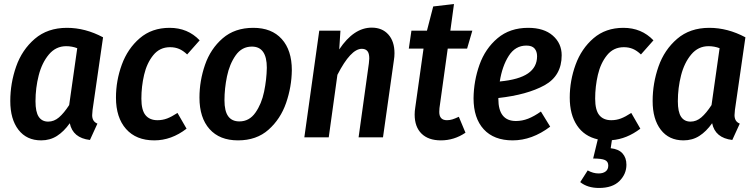

<svg xmlns="http://www.w3.org/2000/svg" viewBox="-20 -681 3746 952"><path d="M491 -496 439 -136Q437 -116 437 -110Q437 -95 443 -84.5Q449 -74 463 -68L426 13Q341 3 326 -70Q297 -29 262.5 -7Q228 15 184 15Q112 15 71.5 -37.5Q31 -90 31 -180Q31 -268 60 -351Q89 -434 152.5 -488.5Q216 -543 312 -543Q403 -543 491 -496ZM156 -179Q156 -126 172 -102Q188 -78 219 -78Q248 -78 272.5 -99Q297 -120 323 -160L363 -442Q337 -452 308 -452Q257 -452 222.5 -411Q188 -370 172 -307.5Q156 -245 156 -179Z M970 -481 908 -411Q888 -430 868 -438.5Q848 -447 823 -447Q772 -447 740 -407.5Q708 -368 694.5 -310Q681 -252 681 -192Q681 -135 701.5 -110Q722 -85 761 -85Q786 -85 808.5 -93.5Q831 -102 860 -121L905 -43Q830 15 745 15Q655 15 605 -41.5Q555 -98 555 -197Q555 -281 584 -360.5Q613 -440 673 -491.5Q733 -543 821 -543Q911 -543 970 -481Z M969 -197Q969 -280 996.5 -359.5Q1024 -439 1084 -491Q1144 -543 1236 -543Q1327 -543 1377 -487.5Q1427 -432 1427 -333Q1426 -250 1398.5 -170.5Q1371 -91 1311.5 -38Q1252 15 1160 15Q1069 15 1019 -41Q969 -97 969 -197ZM1303 -345Q1303 -450 1229 -450Q1179 -450 1148.5 -406.5Q1118 -363 1105.5 -302.5Q1093 -242 1093 -184Q1093 -130 1111.5 -104.5Q1130 -79 1167 -79Q1216 -79 1246.5 -122.5Q1277 -166 1289.5 -226.5Q1302 -287 1303 -345Z M1936 -417Q1936 -400 1933 -382L1879 0H1758L1809 -367Q1811 -385 1811 -391Q1811 -417 1801.5 -428Q1792 -439 1774 -439Q1719 -439 1653 -310L1610 0H1489L1563 -529H1668L1662 -436Q1734 -544 1823 -544Q1875 -544 1905.5 -510Q1936 -476 1936 -417Z M2159 -145Q2158 -138 2158 -126Q2158 -85 2196 -85Q2210 -85 2223 -89Q2236 -93 2255 -102L2288 -23Q2232 15 2166 15Q2104 15 2070 -18.5Q2036 -52 2036 -113Q2036 -130 2039 -148L2080 -440H2007L2020 -529H2097L2128 -649L2231 -661L2213 -529H2322L2296 -440H2200Z M2765 -407Q2765 -305 2679.5 -258Q2594 -211 2451 -195V-191Q2451 -81 2538 -81Q2569 -81 2598.5 -92.5Q2628 -104 2662 -128L2708 -53Q2618 15 2522 15Q2429 15 2378.5 -40Q2328 -95 2328 -194Q2329 -280 2357.5 -360Q2386 -440 2447 -491.5Q2508 -543 2599 -543Q2677 -543 2721 -504.5Q2765 -466 2765 -407ZM2643 -402Q2643 -426 2630.5 -440.5Q2618 -455 2590 -455Q2535 -455 2502.5 -404Q2470 -353 2458 -277Q2553 -286 2598 -317Q2643 -348 2643 -402Z M2931 -192Q2931 -135 2951.5 -110Q2972 -85 3011 -85Q3036 -85 3058.5 -93.5Q3081 -102 3110 -121L3155 -43Q3088 8 3014 14L3008 54Q3047 58 3066.5 79.5Q3086 101 3086 136Q3086 182 3051.5 216.5Q3017 251 2950 251Q2893 251 2857 222L2894 164Q2921 179 2948 179Q2970 179 2983 169Q2996 159 2996 140Q2996 120 2979.5 112.5Q2963 105 2921 105L2944 10Q2877 -5 2841 -59Q2805 -113 2805 -197Q2805 -281 2834 -360.5Q2863 -440 2923 -491.5Q2983 -543 3071 -543Q3161 -543 3220 -481L3158 -411Q3138 -430 3118 -438.5Q3098 -447 3073 -447Q3022 -447 2990 -407.5Q2958 -368 2944.5 -310Q2931 -252 2931 -192Z M3676 -496 3624 -136Q3622 -116 3622 -110Q3622 -95 3628 -84.5Q3634 -74 3648 -68L3611 13Q3526 3 3511 -70Q3482 -29 3447.5 -7Q3413 15 3369 15Q3297 15 3256.5 -37.5Q3216 -90 3216 -180Q3216 -268 3245 -351Q3274 -434 3337.5 -488.5Q3401 -543 3497 -543Q3588 -543 3676 -496ZM3341 -179Q3341 -126 3357 -102Q3373 -78 3404 -78Q3433 -78 3457.5 -99Q3482 -120 3508 -160L3548 -442Q3522 -452 3493 -452Q3442 -452 3407.5 -411Q3373 -370 3357 -307.5Q3341 -245 3341 -179Z"/></svg>

Font: Fira Sans Condensed Medium
Style: Italic
Weight: 500
Width: 3
Italic angle: -8°
Designer: bBox Type GmbH & Carrois Corporate GbR & Edenspiekermann AG
Foundry: bBox Type GmbH & Carrois Corporate GbR & Edenspiekermann AG
Version: Version 4.301